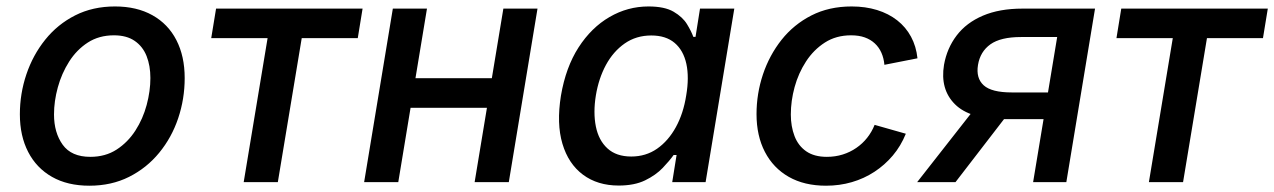

<svg xmlns="http://www.w3.org/2000/svg" viewBox="-20 -573 4008 604"><path d="M261.2 11.2Q192.4 11.2 143.6 -16.6Q94.7 -44.4 68.6 -95Q42.5 -145.5 42.5 -213.4Q42.5 -278.3 63 -339.1Q83.5 -399.9 122.3 -448.2Q161.1 -496.6 216.6 -524.7Q272 -552.7 341.8 -552.7Q410.2 -552.7 459.5 -525.1Q508.8 -497.6 534.9 -446.8Q561 -396 561 -327.6Q561 -261.7 540.5 -200.9Q520 -140.1 480.7 -92.3Q441.4 -44.4 386 -16.6Q330.6 11.2 261.2 11.2ZM264.2 -79.6Q311.5 -79.6 346.9 -102.5Q382.3 -125.5 406 -162.4Q429.7 -199.2 441.4 -242.9Q453.1 -286.6 453.1 -327.6Q453.1 -366.2 441.2 -396.5Q429.2 -426.8 403.8 -444.3Q378.4 -461.9 338.4 -461.9Q291.5 -461.9 256.3 -439.2Q221.2 -416.5 197.5 -379.2Q173.8 -341.8 161.9 -298.3Q149.9 -254.9 149.9 -212.9Q149.9 -155.8 177.2 -117.7Q204.6 -79.6 264.2 -79.6Z M746.6 0 821.8 -453.1H644.5L659.7 -545.9H1120.6L1105.5 -453.1H929.2L854 0Z M1554.2 -327.1 1538.6 -233.9H1243.7L1259.3 -327.1ZM1323.2 -545.9 1232.9 0H1125.5L1215.8 -545.9ZM1670.9 -545.9 1580.6 0H1473.1L1563.5 -545.9Z M1926.3 10.7Q1859.9 10.7 1814 -23.4Q1768.1 -57.6 1749.3 -120.8Q1730.5 -184.1 1744.6 -272Q1759.8 -361.3 1800 -423.8Q1840.3 -486.3 1897.5 -519.5Q1954.6 -552.7 2020 -552.7Q2070.8 -552.7 2099.1 -536.1Q2127.4 -519.5 2141.1 -497.1Q2154.8 -474.6 2161.1 -457H2168L2182.1 -545.9H2290L2199.7 0H2094.7L2108.4 -85.4H2099.1Q2086.4 -67.4 2064.7 -44.7Q2043 -22 2009.3 -5.6Q1975.6 10.7 1926.3 10.7ZM1965.8 -80.6Q2011.7 -80.6 2047.1 -105.2Q2082.5 -129.9 2106.2 -173.1Q2129.9 -216.3 2138.7 -272.9Q2148.4 -329.6 2139.2 -372.1Q2129.9 -414.6 2102.3 -438Q2074.7 -461.4 2028.8 -461.4Q1981.4 -461.4 1945.3 -436.3Q1909.2 -411.1 1886.2 -368.7Q1863.3 -326.2 1854.5 -272.9Q1845.7 -218.8 1854.5 -175Q1863.3 -131.3 1891.1 -106Q1918.9 -80.6 1965.8 -80.6Z M2578.6 11.2Q2510.3 11.2 2461.4 -16.6Q2412.6 -44.4 2386.2 -95.2Q2359.9 -146 2359.9 -213.9Q2359.9 -278.3 2380.1 -338.9Q2400.4 -399.4 2438.7 -447.8Q2477.1 -496.1 2532.5 -524.4Q2587.9 -552.7 2659.2 -552.7Q2702.6 -552.7 2739 -541.5Q2775.4 -530.3 2802.5 -509Q2829.6 -487.8 2845.9 -457.5Q2862.3 -427.2 2866.2 -389.6L2762.2 -369.1Q2760.3 -390.1 2752.7 -407.2Q2745.1 -424.3 2731.9 -436.5Q2718.8 -448.7 2700.4 -455.3Q2682.1 -461.9 2657.2 -461.9Q2610.4 -461.9 2575 -439.2Q2539.6 -416.5 2515.6 -379.6Q2491.7 -342.8 2479.7 -299.1Q2467.8 -255.4 2467.8 -212.9Q2467.8 -175.3 2479.5 -144.8Q2491.2 -114.3 2516.4 -96.9Q2541.5 -79.6 2581.1 -79.6Q2607.4 -79.6 2630.9 -86.9Q2654.3 -94.2 2673.8 -107.7Q2693.4 -121.1 2708 -139.6Q2722.7 -158.2 2731.4 -180.2L2829.6 -152.3Q2814 -113.8 2788.6 -83.7Q2763.2 -53.7 2730.7 -32.5Q2698.2 -11.2 2659.7 0Q2621.1 11.2 2578.6 11.2Z M3334.5 0H3230L3305.7 -456.5H3191.9Q3127.9 -456.5 3095.7 -433.6Q3063.5 -410.6 3056.6 -368.7Q3049.8 -327.1 3074.5 -304.7Q3099.1 -282.2 3163.1 -282.2H3320.8L3307.1 -198.2H3139.6Q3031.2 -198.2 2984.1 -245.1Q2937 -292 2949.7 -369.1Q2959 -421.4 2989.5 -461.4Q3020 -501.5 3072 -523.7Q3124 -545.9 3196.3 -545.9H3424.8ZM2985.8 0H2865.2L3059.6 -248H3176.8Z M3594.2 0 3669.4 -453.1H3492.2L3507.3 -545.9H3968.3L3953.1 -453.1H3776.9L3701.7 0Z"/></svg>

Font: Inter Medium
Style: Italic
Weight: 500
Italic angle: -9.3988°
Designer: Rasmus Andersson
Foundry: rsms
Version: Version 4.001;git-66647c0bb